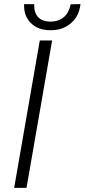

<svg xmlns="http://www.w3.org/2000/svg" viewBox="-20 -906 408 926"><path d="M320.8 -885.3C311 -833 276.9 -801.8 223.1 -801.8C222.2 -801.8 221.7 -801.8 221.2 -801.8C168.5 -803.2 145 -834 145 -877.4C145 -879.9 145.5 -882.8 145.5 -885.7L96.2 -886.2C96.2 -883.3 96.2 -880.4 96.2 -877.4C96.2 -844.2 106.9 -816.4 129.4 -794.4C151.4 -772.5 181.6 -760.7 220.2 -760.3C222.2 -760.3 224.6 -760.3 226.6 -760.3C263.2 -760.3 294.9 -771 321.3 -793.5C348.1 -815.4 363.8 -846.7 368.2 -886.2ZM231.4 -710.9H171.9L48.3 0H107.9Z"/></svg>

Font: Roboto Light
Style: Italic
Weight: 300
Italic angle: -12°
Designer: Google
Version: Version 2.137; 2017